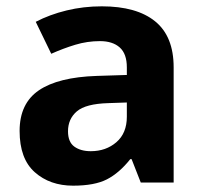

<svg xmlns="http://www.w3.org/2000/svg" viewBox="-20 -577 644 607"><path d="M302 -557Q412 -557 470.5 -509.5Q529 -462 529 -364V0H425L396 -74H392Q357 -30 318 -10Q279 10 211 10Q138 10 90 -32.5Q42 -75 42 -163Q42 -250 103 -291.5Q164 -333 286 -337L381 -340V-364Q381 -407 358.5 -427Q336 -447 296 -447Q256 -447 218 -435.5Q180 -424 142 -407L93 -508Q137 -531 190.5 -544Q244 -557 302 -557ZM323 -251Q251 -249 223 -225Q195 -201 195 -162Q195 -128 215 -113.5Q235 -99 267 -99Q315 -99 348 -127.5Q381 -156 381 -208V-253Z"/></svg>

Font: Noto Sans Vithkuqi
Style: Bold
Weight: 700
Version: Version 1.001; ttfautohint (v1.8.4.7-5d5b)